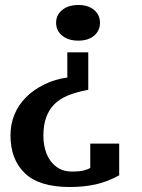

<svg xmlns="http://www.w3.org/2000/svg" viewBox="-20 -537 571 770"><path d="M342 39H458V166Q411 192 363.5 202.5Q316 213 260 213Q137 213 79.5 157.5Q22 102 22 6Q22 -38 37.5 -76.5Q53 -115 83.5 -146Q114 -177 158 -198.5Q202 -220 250 -226V-327H334V-177Q283 -167 251 -153.5Q219 -140 198 -119Q177 -98 165.5 -67Q154 -36 154 8Q154 35 161 61.5Q168 88 182.5 108Q197 128 218 139.5Q239 151 268 151Q301 151 318.5 146Q336 141 342 136ZM381 -446Q381 -414 357.5 -394Q334 -374 294 -374Q254 -374 229.5 -394Q205 -414 205 -446Q205 -477 229.5 -497Q254 -517 294 -517Q334 -517 357.5 -497Q381 -477 381 -446Z"/></svg>

Font: PT Serif Caption
Style: Semibold
Weight: 600
Designer: A.Korolkova, O.Umpeleva, V.Yefimov
Foundry: ParaType Ltd
Version: Version 1.00;May 2, 2020;FontCreator 12.0.0.2544 64-bit